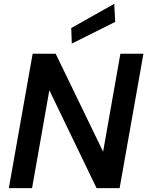

<svg xmlns="http://www.w3.org/2000/svg" viewBox="-20 -980 767 1000"><path d="M26 0 150 -700H270L517 -190L607 -700H727L603 0H483L237 -510L147 0ZM354 -753 351 -834 575 -960 580 -866Z"/></svg>

Font: DM Sans SemiBold
Style: Italic
Weight: 600
Italic angle: -10°
Designer: Colophon Foundry, Jonny Pinhorn
Foundry: Colophon Foundry
Version: Version 4.004;gftools[0.9.30]